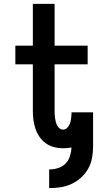

<svg xmlns="http://www.w3.org/2000/svg" viewBox="-20 -755 540 988"><path d="M233 213V117Q256 117 278.5 110Q301 103 317 87Q333 71 340 48.5Q347 26 348 4Q337 6 326 7Q315 8 304 8Q281 8 258 2Q235 -4 216 -17.5Q197 -31 183.5 -50.5Q170 -70 162.5 -92.5Q155 -115 152 -138Q149 -161 149 -185V-424H59V-520H149V-735H261V-520H431V-424H261V-185Q261 -175 261.5 -165.5Q262 -156 263.5 -146Q265 -136 267.5 -126.5Q270 -117 274.5 -108.5Q279 -100 287 -94Q295 -88 304 -88Q317 -88 326 -97.5Q335 -107 339.5 -118.5Q344 -130 345.5 -142.5Q347 -155 348 -168V-177H459Q459 -175 459 -172.5Q459 -170 459 -167Q459 -165 459 -162.5Q459 -160 459 -157V0Q459 29 453.5 58.5Q448 88 433.5 113.5Q419 139 397 159Q375 179 348 191.5Q321 204 292 208.5Q263 213 233 213Z"/></svg>

Font: Iosevka Gothic
Style: Bold
Weight: 700
Monospace: yes
Designer: Belleve Invis
Foundry: Belleve Invis
Version: Version 15.5.1; ttfautohint (v1.8.4)